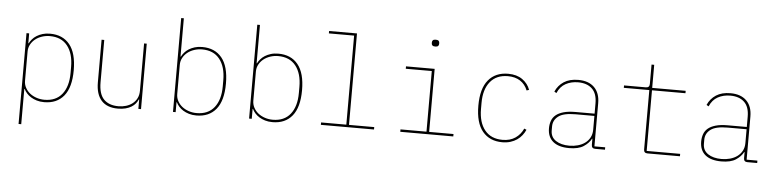

<svg xmlns="http://www.w3.org/2000/svg" viewBox="-51 -1026 6103 1508"><g transform="rotate(5 3000.0 -272.5)"><path d="M125 -516H146V-438H149Q157 -454 171 -470.5Q185 -487 205 -499.5Q225 -512 251 -520Q277 -528 310 -528Q410 -528 465 -460.5Q520 -393 520 -258Q520 -123 465 -55.5Q410 12 310 12Q277 12 251 4Q225 -4 205 -16.5Q185 -29 171 -45Q157 -61 149 -78H146V200H125ZM310 -7Q401 -7 449 -67.5Q497 -128 497 -234V-282Q497 -388 449 -448.5Q401 -509 310 -509Q278 -509 248 -499Q218 -489 195.5 -471Q173 -453 159.5 -428Q146 -403 146 -373V-143Q146 -113 159.5 -88Q173 -63 195.5 -45Q218 -27 248 -17Q278 -7 310 -7Z M1052 -74H1049Q1042 -57 1029.5 -41.5Q1017 -26 997.5 -14Q978 -2 951.5 5Q925 12 891 12Q805 12 761 -37Q717 -86 717 -180V-516H738V-183Q738 -90 778.5 -48.5Q819 -7 894 -7Q925 -7 953.5 -15.5Q982 -24 1004 -41Q1026 -58 1039 -83.5Q1052 -109 1052 -144V-516H1073V0H1052Z M1325 -740H1346V-438H1349Q1357 -454 1371 -470.5Q1385 -487 1405 -499.5Q1425 -512 1451 -520Q1477 -528 1510 -528Q1610 -528 1665 -460.5Q1720 -393 1720 -258Q1720 -123 1665 -55.5Q1610 12 1510 12Q1477 12 1451 4Q1425 -4 1405 -16.5Q1385 -29 1371 -45Q1357 -61 1349 -78H1346V0H1325ZM1510 -7Q1601 -7 1649 -67.5Q1697 -128 1697 -234V-282Q1697 -388 1649 -448.5Q1601 -509 1510 -509Q1478 -509 1448 -499Q1418 -489 1395.5 -471Q1373 -453 1359.5 -428Q1346 -403 1346 -373V-143Q1346 -113 1359.5 -88Q1373 -63 1395.5 -45Q1418 -27 1448 -17Q1478 -7 1510 -7Z M1925 -740H1946V-438H1949Q1957 -454 1971 -470.5Q1985 -487 2005 -499.5Q2025 -512 2051 -520Q2077 -528 2110 -528Q2210 -528 2265 -460.5Q2320 -393 2320 -258Q2320 -123 2265 -55.5Q2210 12 2110 12Q2077 12 2051 4Q2025 -4 2005 -16.5Q1985 -29 1971 -45Q1957 -61 1949 -78H1946V0H1925ZM2110 -7Q2201 -7 2249 -67.5Q2297 -128 2297 -234V-282Q2297 -388 2249 -448.5Q2201 -509 2110 -509Q2078 -509 2048 -499Q2018 -489 1995.5 -471Q1973 -453 1959.5 -428Q1946 -403 1946 -373V-143Q1946 -113 1959.5 -88Q1973 -63 1995.5 -45Q2018 -27 2048 -17Q2078 -7 2110 -7Z M2491 -19H2690V-721H2491V-740H2711V-19H2910V0H2491Z M3332 -691Q3316 -691 3309.5 -697.5Q3303 -704 3303 -714V-722Q3303 -732 3309.5 -738.5Q3316 -745 3332 -745Q3348 -745 3354.5 -738.5Q3361 -732 3361 -722V-714Q3361 -704 3354.5 -697.5Q3348 -691 3332 -691ZM3117 -19H3322V-497H3117V-516H3343V-19H3535V0H3117Z M3922 12Q3822 12 3766 -55.5Q3710 -123 3710 -258Q3710 -393 3766 -460.5Q3822 -528 3922 -528Q3990 -528 4034.5 -496.5Q4079 -465 4096 -416L4077 -410Q4058 -458 4018.5 -483.5Q3979 -509 3922 -509Q3831 -509 3782 -448.5Q3733 -388 3733 -282V-234Q3733 -128 3782 -67.5Q3831 -7 3922 -7Q3982 -7 4023 -35Q4064 -63 4085 -110L4103 -102Q4093 -79 4076.5 -58Q4060 -37 4037.5 -21.5Q4015 -6 3986 3Q3957 12 3922 12Z M4654 0Q4625 0 4625 -29V-77H4622Q4603 -41 4562.5 -14.5Q4522 12 4449 12Q4366 12 4322 -24.5Q4278 -61 4278 -130Q4278 -161 4287.5 -188Q4297 -215 4319.5 -234Q4342 -253 4380 -264Q4418 -275 4475 -275H4625V-356Q4625 -434 4585 -471.5Q4545 -509 4475 -509Q4420 -509 4377 -485.5Q4334 -462 4312 -410L4295 -420Q4317 -470 4361.5 -499Q4406 -528 4475 -528Q4556 -528 4601 -484Q4646 -440 4646 -359V-19H4731V0ZM4449 -7Q4484 -7 4516 -16Q4548 -25 4572 -42.5Q4596 -60 4610.5 -86.5Q4625 -113 4625 -148V-257H4476Q4381 -257 4341 -226Q4301 -195 4301 -146V-114Q4301 -62 4342 -34.5Q4383 -7 4449 -7Z M5066 0Q5037 0 5037 -29V-497H4836V-516H5008Q5037 -516 5037 -545V-698H5058V-516H5322V-497H5058V-19H5322V0Z M5854 0Q5825 0 5825 -29V-77H5822Q5803 -41 5762.5 -14.5Q5722 12 5649 12Q5566 12 5522 -24.5Q5478 -61 5478 -130Q5478 -161 5487.5 -188Q5497 -215 5519.5 -234Q5542 -253 5580 -264Q5618 -275 5675 -275H5825V-356Q5825 -434 5785 -471.5Q5745 -509 5675 -509Q5620 -509 5577 -485.5Q5534 -462 5512 -410L5495 -420Q5517 -470 5561.5 -499Q5606 -528 5675 -528Q5756 -528 5801 -484Q5846 -440 5846 -359V-19H5931V0ZM5649 -7Q5684 -7 5716 -16Q5748 -25 5772 -42.5Q5796 -60 5810.5 -86.5Q5825 -113 5825 -148V-257H5676Q5581 -257 5541 -226Q5501 -195 5501 -146V-114Q5501 -62 5542 -34.5Q5583 -7 5649 -7Z"/></g></svg>

Font: IBM Plex Mono Thin
Style: Regular
Weight: 100
Monospace: yes
Designer: Mike Abbink, Paul van der Laan, Pieter van Rosmalen
Foundry: Bold Monday
Version: Version 2.3